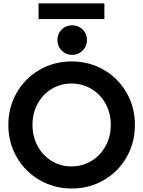

<svg xmlns="http://www.w3.org/2000/svg" viewBox="-20 -1083 829 1111"><path d="M28.3 -360.4Q28.3 -462.4 76.7 -546.4Q125 -630.4 209 -679Q293 -727.5 394.5 -727.5Q496.6 -727.5 580.6 -679Q664.6 -630.4 712.6 -546.4Q760.7 -462.4 760.7 -360.4Q760.7 -257.8 712.6 -173.6Q664.6 -89.4 580.8 -40.8Q497.1 7.8 395.5 7.8Q293.9 7.8 209.7 -40.8Q125.5 -89.4 76.9 -173.6Q28.3 -257.8 28.3 -360.4ZM621.1 -360.4Q621.1 -428.2 591.1 -482.9Q561 -537.6 508.8 -568.6Q456.5 -599.6 393.6 -599.6Q331.1 -599.6 279.3 -568.6Q227.5 -537.6 197.8 -482.7Q168 -427.7 168 -360.4Q168 -293.5 197.5 -238.3Q227.1 -183.1 278.8 -151.6Q330.6 -120.1 393.6 -120.1Q457 -120.1 509.3 -151.9Q561.5 -183.6 591.3 -238.5Q621.1 -293.5 621.1 -360.4ZM312.5 -851.6Q312.5 -875 323.5 -894.5Q334.5 -914.1 354.2 -925.3Q374 -936.5 398.4 -936.5Q421.4 -936.5 440.9 -925.3Q460.4 -914.1 471.9 -894.5Q483.4 -875 483.4 -851.6Q483.4 -827.6 471.9 -808.1Q460.4 -788.6 440.9 -777.1Q421.4 -765.6 398.4 -765.6Q374 -765.6 354.2 -777.1Q334.5 -788.6 323.5 -808.1Q312.5 -827.6 312.5 -851.6ZM203.1 -1063.5H584V-972.7H203.1Z"/></svg>

Font: Reddit Sans Strawberry
Style: Bold
Weight: 700
Designer: Stephen Hutchings
Foundry: Reddit
Version: Version 1.013